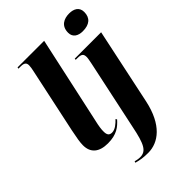

<svg xmlns="http://www.w3.org/2000/svg" viewBox="-285 -893 1256 1256"><g transform="rotate(-45 342.5 -265.5)"><path d="M581 -625C643 -625 677 -653 677 -708C677 -755 640 -771 600 -771C552 -771 506 -750 506 -686C506 -644 539 -625 581 -625ZM179 10C261 10 299 -22 332 -59L326 -68C304 -45 277 -21 248 -21C223 -21 213 -35 213 -64C212 -83 217 -117 226 -154L358 -760H112L110 -750H131C169 -750 175 -735 175 -715C175 -704 172 -684 168 -668L72 -218C60 -159 54 -125 54 -97C54 -27 98 10 179 10ZM321 240C417 240 511 170 549 -7L661 -536H417L416 -526H431C469 -526 480 -516 480 -488C480 -473 475 -455 471 -432L369 47C342 181 320 223 263 223C250 223 228 219 219 216L216 226C249 235 276 240 321 240Z"/></g></svg>

Font: Noto Serif Display SemiCondensed ExtraBold
Style: Italic
Weight: 800
Width: 4
Italic angle: -12°
Designer: Monotype Design Team
Foundry: Monotype Imaging Inc.
Version: Version 2.009